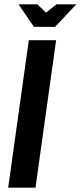

<svg xmlns="http://www.w3.org/2000/svg" viewBox="-20 -873 375 893"><path d="M18 0 114 -686H241L145 0ZM138 -748 66 -853H154L194 -814L243 -853H335L236 -748Z"/></svg>

Font: Archivo Narrow
Style: Bold Italic
Weight: 700
Italic angle: -8°
Designer: Hector Gatti
Foundry: Omnibus-Type
Version: Version 3.002